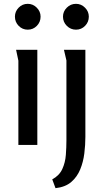

<svg xmlns="http://www.w3.org/2000/svg" viewBox="-20 -757 542 1003"><path d="M192 -670Q192 -642 172.5 -622Q153 -602 125 -602Q97 -602 77.5 -622Q58 -642 58 -670Q58 -697 77.5 -717Q97 -737 125 -737Q152 -737 172 -717Q192 -697 192 -670ZM175 -497V0H76V-440L64 -497ZM444 -670Q444 -642 424.5 -622Q405 -602 377 -602Q349 -602 329 -622Q309 -642 309 -670Q309 -697 329 -717Q349 -737 377 -737Q404 -737 424 -717Q444 -697 444 -670ZM426 -497V-42Q426 0 420.5 44.5Q415 89 399 128Q383 167 352.5 193.5Q322 220 270 226L253 180Q290 160 305.5 126Q321 92 324 52Q327 12 327 -24V-441L314 -497Z"/></svg>

Font: Rosario SemiBold
Style: Regular
Weight: 600
Designer: Hector Gatti
Foundry: Omnibus Type
Version: Version 1.101; ttfautohint (v1.8.1.43-b0c9)